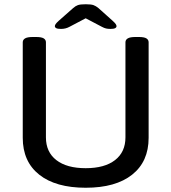

<svg xmlns="http://www.w3.org/2000/svg" viewBox="-20 -876 806 903"><path d="M383 7Q242 7 164.5 -54.5Q87 -116 87 -228V-677Q87 -689 98 -695.5Q109 -702 134 -702H150Q175 -702 185.5 -695.5Q196 -689 196 -677V-230Q196 -161 245 -123Q294 -85 383 -85Q472 -85 521 -123Q570 -161 570 -230V-677Q570 -689 581 -695.5Q592 -702 617 -702H633Q658 -702 668.5 -695.5Q679 -689 679 -677V-228Q679 -116 601.5 -54.5Q524 7 383 7ZM267 -740Q251 -740 244.5 -743.5Q238 -747 238 -753Q238 -757 241.5 -762.5Q245 -768 256 -778L324 -838Q335 -848 346.5 -852Q358 -856 383 -856Q408 -856 419.5 -852Q431 -848 443 -838L510 -778Q521 -768 524.5 -762.5Q528 -757 528 -753Q528 -747 521.5 -743.5Q515 -740 499 -740Q488 -740 479 -742Q470 -744 459 -750L383 -790L307 -750Q289 -740 267 -740Z"/></svg>

Font: Asap Semi Expanded Medium
Style: Regular
Weight: 500
Width: 6
Designer: Pablo Cosgaya
Foundry: Omnibus-Type
Version: Version 3.001; ttfautohint (v1.8.4.7-5d5b)